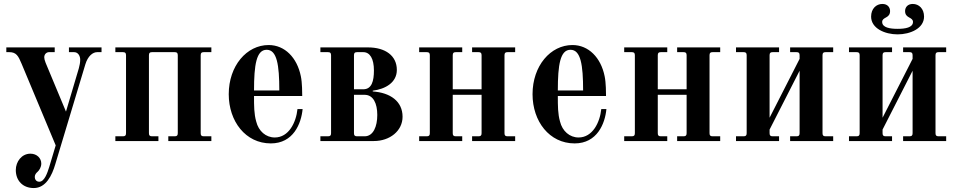

<svg xmlns="http://www.w3.org/2000/svg" viewBox="-20 -714 4850 972"><path d="M12 -450H27C63 -450 73 -430 89 -392L262 22L229 132C220 161 205 206 179 206C162 206 156 192 156 182C156 170 163 162 170 156C179 148 189 132 189 114C189 87 167 64 134 64C90 64 60 104 60 147C60 200 95 238 151 238C212 238 243 175 260 117L412 -388C425 -431 450 -450 472 -450H494V-474H329V-450H355C376 -450 386 -430 386 -412C386 -396 383 -384 379 -368L314 -149L211 -396C206 -408 204 -418 204 -424C204 -441 217 -450 228 -450H257V-474H12Z M564 0H782V-24H750C738 -24 734 -28 734 -40V-434C734 -446 738 -450 750 -450H864C876 -450 880 -446 880 -434V-40C880 -28 876 -24 864 -24H832V0H1050V-24H1012C1000 -24 996 -28 996 -40V-434C996 -446 1000 -450 1012 -450H1050V-474H564V-450H602C614 -450 618 -446 618 -434V-40C618 -28 614 -24 602 -24H564Z M1138 -237C1138 -100 1223 12 1351 12C1465 12 1505 -88 1512 -162H1486C1479 -94 1442 -18 1371 -18C1326 -18 1289 -50 1277 -99C1266 -138 1266 -177 1266 -228H1510C1510 -240 1510 -296 1503 -328C1484 -422 1422 -486 1340 -486C1229 -486 1138 -381 1138 -237ZM1266 -256C1266 -386 1278 -462 1330 -462C1382 -462 1394 -386 1394 -256Z M1772 -40V-234H1826C1870 -234 1890 -190 1890 -132C1890 -74 1870 -24 1826 -24H1788C1776 -24 1772 -28 1772 -40ZM1772 -262V-434C1772 -446 1776 -450 1788 -450H1819C1853 -450 1873 -417 1873 -357C1873 -304 1862 -262 1819 -262ZM1602 0H1873C1953 0 2018 -51 2018 -123C2018 -201 1956 -245 1867 -251V-255C1931 -263 1989 -296 1989 -360C1989 -432 1931 -474 1843 -474H1602V-450H1640C1652 -450 1656 -446 1656 -434V-40C1656 -28 1652 -24 1640 -24H1602Z M2102 0H2320V-24H2288C2276 -24 2272 -28 2272 -40V-234H2418V-40C2418 -28 2414 -24 2402 -24H2370V0H2588V-24H2550C2538 -24 2534 -28 2534 -40V-434C2534 -446 2538 -450 2550 -450H2588V-474H2370V-450H2402C2414 -450 2418 -446 2418 -434V-262H2272V-434C2272 -446 2276 -450 2288 -450H2320V-474H2102V-450H2140C2152 -450 2156 -446 2156 -434V-40C2156 -28 2152 -24 2140 -24H2102Z M2676 -237C2676 -100 2761 12 2889 12C3003 12 3043 -88 3050 -162H3024C3017 -94 2980 -18 2909 -18C2864 -18 2827 -50 2815 -99C2804 -138 2804 -177 2804 -228H3048C3048 -240 3048 -296 3041 -328C3022 -422 2960 -486 2878 -486C2767 -486 2676 -381 2676 -237ZM2804 -256C2804 -386 2816 -462 2868 -462C2920 -462 2932 -386 2932 -256Z M3140 0H3358V-24H3326C3314 -24 3310 -28 3310 -40V-234H3456V-40C3456 -28 3452 -24 3440 -24H3408V0H3626V-24H3588C3576 -24 3572 -28 3572 -40V-434C3572 -446 3576 -450 3588 -450H3626V-474H3408V-450H3440C3452 -450 3456 -446 3456 -434V-262H3310V-434C3310 -446 3314 -450 3326 -450H3358V-474H3140V-450H3178C3190 -450 3194 -446 3194 -434V-40C3194 -28 3190 -24 3178 -24H3140Z M3706 0H3924V-24H3892C3880 -24 3876 -28 3876 -40V-58L4028 -356V-40C4028 -28 4024 -24 4012 -24H3980V0H4198V-24H4160C4148 -24 4144 -28 4144 -40V-434C4144 -446 4148 -450 4160 -450H4198V-474H3980V-450H4012C4024 -450 4028 -446 4028 -434V-416L3876 -118V-434C3876 -446 3880 -450 3892 -450H3924V-474H3706V-450H3744C3756 -450 3760 -446 3760 -434V-40C3760 -28 3756 -24 3744 -24H3706Z M4390 -630C4390 -570 4460 -540 4524 -540C4588 -540 4658 -570 4658 -630C4658 -670 4632 -694 4601 -694C4574 -694 4562 -676 4562 -658C4562 -640 4571 -632 4582 -626C4593 -620 4602 -615 4602 -603C4602 -574 4562 -568 4524 -568C4486 -568 4446 -574 4446 -603C4446 -615 4455 -620 4466 -626C4477 -632 4486 -640 4486 -658C4486 -676 4474 -694 4447 -694C4416 -694 4390 -670 4390 -630ZM4278 0H4496V-24H4464C4452 -24 4448 -28 4448 -40V-58L4600 -356V-40C4600 -28 4596 -24 4584 -24H4552V0H4770V-24H4732C4720 -24 4716 -28 4716 -40V-434C4716 -446 4720 -450 4732 -450H4770V-474H4552V-450H4584C4596 -450 4600 -446 4600 -434V-416L4448 -118V-434C4448 -446 4452 -450 4464 -450H4496V-474H4278V-450H4316C4328 -450 4332 -446 4332 -434V-40C4332 -28 4328 -24 4316 -24H4278Z"/></svg>

Font: Old Standard
Style: Bold
Weight: 700
Designer: Alexey Kryukov <alexios@thessalonica.org.ru>
Version: Version 2.0.2